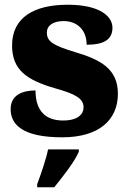

<svg xmlns="http://www.w3.org/2000/svg" viewBox="-20 -570 542 811"><path d="M243 10C399 10 478 -64 478 -174C478 -279 405 -318 297 -350C204 -378 178 -395 178 -432C178 -465 208 -481 249 -481C303 -481 346 -446 346 -381C422 -381 455 -405 455 -453C455 -500 403 -550 266 -550C125 -550 31 -497 31 -378C31 -276 91 -232 213 -197C295 -174 333 -155 333 -117C333 -88 310 -61 246 -61C178 -61 130 -96 130 -188C72 -188 25 -167 25 -109C25 -44 75 10 243 10ZM137 208V221H209C245 177 295 113 313 71V61H183C175 102 151 171 137 208Z"/></svg>

Font: Noto Serif Thai Black
Style: Regular
Weight: 900
Designer: Monotype Design Team
Foundry: Monotype Imaging Inc.
Version: Version 2.002